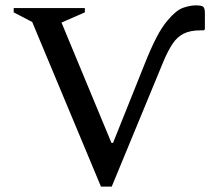

<svg xmlns="http://www.w3.org/2000/svg" viewBox="-20 -690 783 715"><path d="M520 -455Q541 -508 562 -549Q583 -590 605 -615Q636 -652 662 -661Q688 -670 709 -670Q732 -670 737.5 -664Q743 -658 743 -641V-581L739 -577H727Q688 -577 663.5 -564.5Q639 -552 622 -526Q605 -500 589 -462L396 5H356L100 -608L31 -644V-660H296V-644L209 -606L395 -158H401Z"/></svg>

Font: Spectral Medium
Style: Regular
Weight: 500
Designer: Jean-Baptiste Levee
Foundry: Production Type
Version: Version 2.001